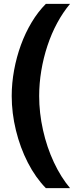

<svg xmlns="http://www.w3.org/2000/svg" viewBox="-20 -813 405 1000"><path d="M219 167Q165 112 125 34Q85 -44 63 -134Q41 -224 41 -313Q41 -380 53.5 -448Q66 -516 89 -579Q112 -642 145 -697Q178 -752 219 -793H345Q308 -749 278 -693.5Q248 -638 227 -574.5Q206 -511 195 -444.5Q184 -378 184 -313Q184 -225 204 -135.5Q224 -46 260.5 32Q297 110 345 167Z"/></svg>

Font: Mona Sans ExtraLight
Style: Bold
Weight: 700
Version: Version 2.000